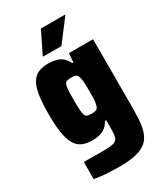

<svg xmlns="http://www.w3.org/2000/svg" viewBox="-222 -809 963 1110"><g transform="rotate(-30 259.0 -254.5)"><path d="M237 205Q206 205 174.5 203.5Q143 202 116.5 199Q90 196 71 192V78Q90 78 110 78Q130 78 151 78.5Q172 79 194 79Q234 79 256.5 75.5Q279 72 289 62Q299 52 301.5 31.5Q304 11 304 -24V-66H295Q283 -43 265.5 -29.5Q248 -16 226 -10.5Q204 -5 177 -5Q138 -5 110.5 -17.5Q83 -30 66 -59Q49 -88 41 -137.5Q33 -187 33 -262Q33 -339 41 -389Q49 -439 66.5 -467Q84 -495 111 -506.5Q138 -518 177 -518Q202 -518 225.5 -512.5Q249 -507 267.5 -492.5Q286 -478 298 -451H307L311 -510H472V-58Q472 8 466 57Q460 106 438 139Q416 172 368.5 188.5Q321 205 237 205ZM253 -141Q274 -141 284 -147Q294 -153 298 -172Q302 -184 303 -206Q304 -228 304 -261Q304 -291 303 -313Q302 -335 299 -346Q295 -368 285 -374.5Q275 -381 253 -381Q234 -381 223.5 -378Q213 -375 208 -363.5Q203 -352 201.5 -328Q200 -304 200 -261Q200 -218 201.5 -194Q203 -170 208 -158.5Q213 -147 223.5 -144Q234 -141 253 -141ZM172 -567V-572L242 -714H402V-709L294 -567Z"/></g></svg>

Font: Saira SemiCondensed ExtraBold
Style: Regular
Weight: 800
Width: 4
Designer: Hector Gatti with collaboration of the Omnibus-Type team
Foundry: Omnibus-Type
Version: Version 1.101